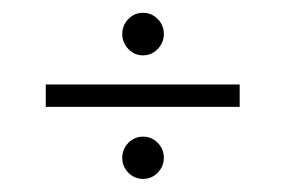

<svg xmlns="http://www.w3.org/2000/svg" viewBox="-20 -424 444 300"><path d="M203.5 -337.5Q190 -337.5 180.5 -347.5Q171 -357.5 171 -371Q171 -384.5 180.5 -394.2Q190 -404 203.5 -404Q217 -404 226.5 -394.2Q236 -384.5 236 -371Q236 -357.5 226.5 -347.5Q217 -337.5 203.5 -337.5ZM51.5 -257V-292H354.5V-257ZM203.5 -144.5Q190 -144.5 180.5 -154.2Q171 -164 171 -177.5Q171 -191 180.5 -200.8Q190 -210.5 203.5 -210.5Q217 -210.5 226.5 -200.8Q236 -191 236 -177.5Q236 -164 226.5 -154.2Q217 -144.5 203.5 -144.5Z"/></svg>

Font: Imbue 10pt Medium
Style: Regular
Weight: 500
Designer: Tyler Finck
Foundry: Etcetera Type Company
Version: Version 1.102; ttfautohint (v1.8.3)